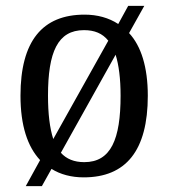

<svg xmlns="http://www.w3.org/2000/svg" viewBox="-20 -596 576 656"><path d="M117 -49 68 40H123L156 -19C186 0 224 10 266 10C410 10 485 -81 485 -269C485 -367 462 -439 421 -483L473 -576H418L384 -514C352 -535 313 -546 269 -546C125 -546 50 -456 50 -269C50 -167 74 -95 117 -49ZM350 -457 162 -121C150 -158 144 -207 144 -269C144 -418 177 -493 267 -493C303 -493 330 -482 350 -457ZM268 -42C233 -42 207 -53 188 -74L375 -409C386 -374 392 -327 392 -269C392 -120 359 -42 268 -42Z"/></svg>

Font: Noto Serif Georgian SemiCondensed
Style: Regular
Weight: 400
Width: 4
Designer: Monotype Design Team, Akaki Razmadze
Foundry: Google LLC
Version: Version 2.003